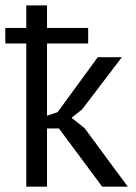

<svg xmlns="http://www.w3.org/2000/svg" viewBox="-22 -704 512 724"><path d="M-2 -540Q17.6 -540 77.1 -540Q77.1 -405.3 77.1 0Q96.7 0 155.3 0Q155.3 -54.7 155.3 -219.7Q166 -219.7 200.2 -219.7Q241.2 -165 363.3 0Q387.7 0 460 0Q418.9 -54.7 296.9 -220.7Q285.2 -230.5 248 -259.8Q257.8 -267.6 288.1 -292Q325.2 -340.8 437.5 -488.3Q415 -488.3 346.7 -488.3Q308.6 -436.5 195.3 -281.2Q185.5 -277.3 155.3 -267.6Q155.3 -335.9 155.3 -540Q194.3 -540 310.5 -540Q310.5 -554.7 310.5 -598.6Q271.5 -598.6 155.3 -598.6Q155.3 -620.1 155.3 -683.6Q135.7 -683.6 77.1 -683.6Q77.1 -662.1 77.1 -598.6Q57.6 -598.6 -2 -598.6Q-2 -584 -2 -540Z"/></svg>

Font: Aptus Gothic JP
Style: Medium
Weight: 400
Designer: Fuminori Ogawa / Motoya
Version: Version 1